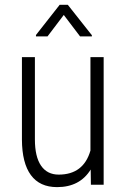

<svg xmlns="http://www.w3.org/2000/svg" viewBox="-20 -765 521 795"><path d="M360.4 -619.1V-614.3H311.5L244.1 -703.1L176.8 -614.3H128.9V-620.1L227.1 -745.1H260.7ZM355.5 -63Q310.5 9.8 216.3 9.8Q144.5 9.8 107.9 -40Q71.3 -89.8 70.8 -186.5V-528.3H124.5V-188Q124.5 -116.2 149.9 -79.1Q175.3 -42 223.1 -42Q325.7 -42 354.5 -141.6V-528.3H409.2V0H356.4Z"/></svg>

Font: TypoPRO Roboto
Style: Regular
Weight: 300
Designer: Google
Version: Version 2.136; 2016